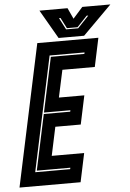

<svg xmlns="http://www.w3.org/2000/svg" viewBox="-82 -901 640 944"><g transform="rotate(-5 238.0 -429.0)"><path d="M-24.5 0 124.5 -700H426L396 -558.5H236L207 -424H332.5L302.5 -282.5H177L147 -141.5H307L277 0ZM59 -68.5H231.5L233 -75.5H67.5L126 -350H256.5L258 -357H127.5L185 -627H350.5L352 -634H179.5ZM231 -716 149 -858H287.5L312.5 -804L360.5 -858H499L357 -716ZM271.5 -755H331L386 -813H378L328.5 -760.5H276L249 -813H241.5Z"/></g></svg>

Font: Tourney Condensed ExtraBold
Style: Italic
Weight: 800
Width: 3
Italic angle: -12°
Designer: Tyler Finck
Foundry: Etcetera Type Co
Version: Version 1.010; ttfautohint (v1.8.3)